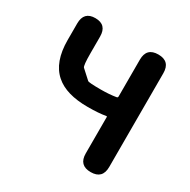

<svg xmlns="http://www.w3.org/2000/svg" viewBox="-165 -895 1035 1048"><g transform="rotate(30 352.0 -370.5)"><path d="M540 0Q466 0 466 -75V-304Q466 -309 461 -308Q417 -300 348 -300Q212 -300 145 -359Q71 -423 71 -562V-666Q71 -741 143 -741Q215 -741 215 -666V-562Q215 -483 224 -475Q252 -450 280 -424Q286 -418 363 -418Q416 -418 458 -425Q466 -426 466 -434V-666Q466 -741 540 -741Q614 -741 614 -666V-75Q614 0 540 0Z"/></g></svg>

Font: Resource Han Rounded KR
Style: Bold
Weight: 700
Designer: Cyano Hao (round all glyphs); Ryoko NISHIZUKA 西塚涼子 (kana, bopomofo & ideographs); Paul D. Hunt (Latin, Greek & Cyrillic)
Foundry: Cyano Hao
Version: 0.990